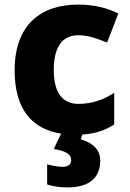

<svg xmlns="http://www.w3.org/2000/svg" viewBox="-20 -630 566 839"><path d="M418 71C418 16 373 -10 333 -21L340 -42C399 -46 440 -61 479 -86V-224C432 -194 381 -176 323 -176C256 -176 215 -221 215 -324C215 -426 253 -476 322 -476C363 -476 401 -463 448 -444L497 -571C451 -594 394 -610 322 -610C160 -610 44 -523 44 -323C44 -153 119 -66 247 -46L215 21C271 30 291 46 291 70C291 90 276 99 254 99C233 99 207 94 186 88V176C208 183 238 189 274 189C373 189 418 145 418 71Z"/></svg>

Font: Noto Sans Tamil UI ExtraBold
Style: Regular
Weight: 800
Designer: Jelle Bosma - Monotype Design Team
Foundry: Monotype Imaging Inc.
Version: Version 2.004